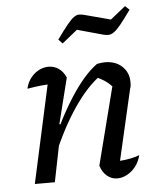

<svg xmlns="http://www.w3.org/2000/svg" viewBox="-52 -770 673 822"><g transform="rotate(-5 284.0 -359.0)"><path d="M347 -54 436 -403 440 -380Q419 -402 402.5 -413Q386 -424 363 -434L384 -437Q327 -397 270 -313.5Q213 -230 164 -113L152 -149Q178 -210 205.5 -263Q233 -316 261.5 -360Q290 -404 318.5 -436.5Q347 -469 375 -489Q385 -491 393.5 -492Q402 -493 409 -493Q455 -493 483 -466.5Q511 -440 511 -399Q511 -392 510.5 -385Q510 -378 507 -371L437 -67Q463 -69 482.5 -73Q502 -77 521 -84Q514 -56 498.5 -36Q483 -16 462 -4.5Q441 7 419 7Q395 7 375.5 -9Q356 -25 347 -54ZM65 0 166 -462 179 -420Q153 -420 128.5 -417.5Q104 -415 69 -409Q75 -436 90.5 -455.5Q106 -475 126 -485Q146 -495 167 -495Q191 -495 210.5 -481.5Q230 -468 241 -442L192 -246L200 -244L151 0ZM236 -589 219 -607Q247 -646 264.5 -667.5Q282 -689 294 -697.5Q306 -706 316 -706Q326 -706 338 -703L451 -673L516 -725L534 -708Q507 -670 489.5 -648.5Q472 -627 459.5 -618Q447 -609 436.5 -608.5Q426 -608 414 -611L302 -642Z"/></g></svg>

Font: Piazzolla Thin Medium
Style: Italic
Weight: 500
Italic angle: -11.3°
Version: Version 2.005